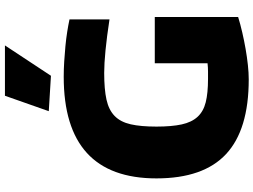

<svg xmlns="http://www.w3.org/2000/svg" viewBox="-148 -890 1052 797"><g transform="rotate(-90 378.5 -492.0)"><path d="M315 -816 379 -998H588L462 -807ZM447 14Q238 14 137 -80Q36 -174 36 -369Q36 -754 458 -754Q488 -754 520.5 -752Q553 -750 584.5 -747Q616 -744 644.5 -739.5Q673 -735 696 -730V-564Q624 -575 568 -580.5Q512 -586 474 -586Q406 -586 363 -576.5Q320 -567 295 -542.5Q270 -518 260.5 -476Q251 -434 251 -369Q251 -306 260 -264.5Q269 -223 291.5 -198.5Q314 -174 352 -164.5Q390 -155 449 -155Q463 -155 479.5 -155Q496 -155 514 -157V-376H706V-30Q677 -21 642.5 -13Q608 -5 573.5 1Q539 7 506.5 10.5Q474 14 447 14Z"/></g></svg>

Font: Encode Sans Wide
Style: ExtraBold
Weight: 800
Designer: Pablo Impallari, Andres Torresi
Foundry: Pablo Impallari, Andres Torresi
Version: Version 1.000; ttfautohint (v1.00) -l 8 -r 50 -G 200 -x 14 -